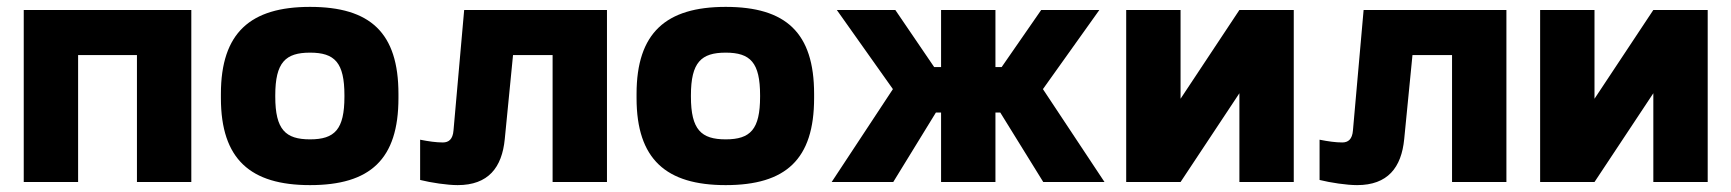

<svg xmlns="http://www.w3.org/2000/svg" viewBox="-20 -529 5032 558"><path d="M49 0H207V-369H378V0H536V-500H49Z M622 -256V-244C622 -66 708 9 881 9C1056 9 1138 -66 1138 -244V-256C1138 -434 1056 -509 881 -509C708 -509 622 -434 622 -256ZM780 -248V-252C780 -348 810 -376 881 -376C953 -376 981 -347 981 -252V-248C981 -153 953 -124 881 -124C810 -124 780 -152 780 -248Z M1447 -125 1471 -369H1586V0H1744V-500H1329L1298 -150C1296 -124 1284 -115 1267 -115C1248 -115 1226 -118 1201 -123V-6C1233 2 1280 9 1310 9C1399 9 1439 -42 1447 -125Z M1830 -256V-244C1830 -66 1916 9 2089 9C2264 9 2346 -66 2346 -244V-256C2346 -434 2264 -509 2089 -509C1916 -509 1830 -434 1830 -256ZM1988 -248V-252C1988 -348 2018 -376 2089 -376C2161 -376 2189 -347 2189 -252V-248C2189 -153 2161 -124 2089 -124C2018 -124 1988 -152 1988 -248Z M2715 -500V-334H2695L2582 -500H2412L2575 -270L2397 0H2576L2700 -202H2715V0H2873V-202H2887L3012 0H3190L3011 -270L3175 -500H3006L2891 -334H2873V-500Z M3253 0H3411L3582 -258V0H3740V-500H3582L3411 -242V-500H3253Z M4061 -125 4085 -369H4200V0H4358V-500H3943L3912 -150C3910 -124 3898 -115 3881 -115C3862 -115 3840 -118 3815 -123V-6C3847 2 3894 9 3924 9C4013 9 4053 -42 4061 -125Z M4456 0H4614L4785 -258V0H4943V-500H4785L4614 -242V-500H4456Z"/></svg>

Font: LT Wave Alt Black
Style: Regular
Weight: 900
Designer: Daniel Lyons
Version: Version 2.5 (Glyphs App)